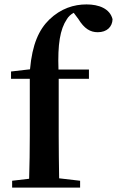

<svg xmlns="http://www.w3.org/2000/svg" viewBox="-20 -850 530 870"><path d="M30 -526V-493H115V-235C115 -169 114 -104 112 -40L35 -31V0H343V-31L248 -42C247 -106 246 -170 246 -235V-493H383V-535H245C241 -649 252 -717 283 -763C290 -775 301 -785 314 -792L335 -764C362 -720 389 -704 423 -704C465 -704 489 -729 490 -763C478 -811 428 -830 372 -830C315 -830 256 -812 203 -761C157 -716 126 -650 116 -536Z"/></svg>

Font: Source Han Serif
Style: Bold
Weight: 700
Designer: Ryoko NISHIZUKA 西塚涼子 (kana & ideographs); Frank Grießhammer (Latin, Greek & Cyrillic); Wenlong ZHANG 张文龙 (bopomofo); San
Foundry: Adobe Systems Incorporated
Version: Version 1.001;PS 1.001;hotconv 16.6.54;makeotf.lib2.5.65590